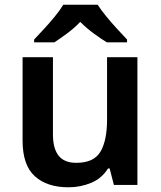

<svg xmlns="http://www.w3.org/2000/svg" viewBox="-20 -786 684 816"><path d="M564 -543V0H464L446 -70H439Q413 -28 367.5 -9Q322 10 271 10Q180 10 128 -37Q76 -84 76 -188V-543H205V-215Q205 -155 229 -124.5Q253 -94 304 -94Q379 -94 407 -141.5Q435 -189 435 -278V-543ZM395 -766Q409 -744 431.5 -716.5Q454 -689 478 -663Q502 -637 520 -618V-606H434Q408 -622 378 -644Q348 -666 321 -693Q295 -666 266 -644.5Q237 -623 211 -606H125V-618Q144 -638 167.5 -663.5Q191 -689 213.5 -716.5Q236 -744 249 -766Z"/></svg>

Font: Noto Sans Sora Sompeng SemiBold
Style: Regular
Weight: 600
Version: Version 2.101